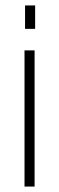

<svg xmlns="http://www.w3.org/2000/svg" viewBox="-20 -685 217 705"><path d="M107 0H70V-500H107ZM72 -665H109V-579H72Z"/></svg>

Font: Bubbler One
Style: Regular
Weight: 400
Designer: Brenda Gallo (gbrenda1987@gmail.com)
Foundry: Brenda Gallo
Version: Version 1.003